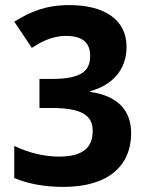

<svg xmlns="http://www.w3.org/2000/svg" viewBox="-20 -815 575 754"><path d="M477 -631C477 -739 388 -795 253 -795C159 -795 100 -769 36 -730L105 -627C136 -647 181 -674 239 -674C308 -674 334 -644 334 -596C334 -541 307 -505 183 -505H135V-391H182C306 -391 344 -359 344 -301C344 -237 308 -200 211 -200C156 -200 94 -214 36 -242V-116C90 -93 156 -81 229 -81C410 -81 495 -168 495 -292C495 -382 442 -439 334 -454V-457C420 -480 477 -540 477 -631Z"/></svg>

Font: Noto Sans Kannada UI SemiCondensed
Style: Bold
Weight: 700
Width: 4
Designer: Jelle Bosma - Monotype Design Team
Foundry: Monotype Imaging Inc.
Version: Version 2.005